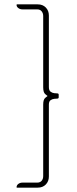

<svg xmlns="http://www.w3.org/2000/svg" viewBox="-20 -716 355 880"><path d="M153 144H58Q56 144 56 143V142Q56 133 64 127Q72 121 83 121H150Q164 121 171 112.5Q178 104 178 91V-237Q178 -260 187.5 -267.5Q197 -275 198 -276Q197 -277 187.5 -284.5Q178 -292 178 -316V-643Q178 -655 171 -664Q164 -673 150 -673H83Q72 -673 64 -679Q56 -685 56 -693V-694Q56 -696 58 -696H153Q176 -696 190 -681.5Q204 -667 204 -645V-317Q204 -302 211.5 -296Q219 -290 228.5 -289Q238 -288 242 -288Q249 -288 249 -282V-270Q249 -264 242 -264Q238 -264 228.5 -263Q219 -262 211.5 -256.5Q204 -251 204 -236V93Q204 115 190 129.5Q176 144 153 144Z"/></svg>

Font: Zain ExtraLight
Style: Regular
Weight: 200
Designer: Zain,Boutros
Foundry: Mobile Telecommunications Company (Zain), 2024
Version: Version 1.51; ttfautohint (v1.8.4)